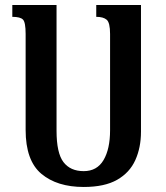

<svg xmlns="http://www.w3.org/2000/svg" viewBox="-20 -734 661 764"><path d="M363 -714H541V-210Q541 -147 518.5 -97Q496 -47 446 -18.5Q396 10 313 10Q207 10 144.5 -42.5Q82 -95 82 -217V-599Q82 -645 71.5 -656Q61 -667 29 -667V-714H205V-214Q205 -125 232.5 -89Q260 -53 313 -53Q366 -53 392 -97Q418 -141 418 -216V-599Q418 -644 404.5 -655.5Q391 -667 363 -667Z"/></svg>

Font: Noto Serif Armenian ExtraCondensed
Style: Bold
Weight: 700
Width: 2
Designer: Monotype Design Team
Foundry: Monotype Imaging Inc.
Version: Version 2.008; ttfautohint (v1.8.4.7-5d5b)